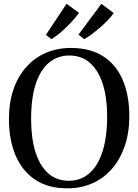

<svg xmlns="http://www.w3.org/2000/svg" viewBox="-20 -1012 751 1043"><path d="M349 11Q242 12 170.8 -36Q99.5 -84 64 -169Q28.5 -254 28.5 -364.5Q28.5 -454.5 53 -526Q77.5 -597.5 122.8 -648Q168 -698.5 229.5 -725Q291 -751.5 364.5 -751.5Q470.5 -751.5 541.2 -705.8Q612 -660 647.2 -576.5Q682.5 -493 682.5 -381Q682.5 -292 658 -219.8Q633.5 -147.5 589 -96Q544.5 -44.5 483.5 -17Q422.5 10.5 349 11ZM354 -30Q417 -30 463.8 -69.2Q510.5 -108.5 536.2 -186.8Q562 -265 562 -381Q562 -481 538.5 -555Q515 -629 469.2 -669.8Q423.5 -710.5 356.5 -710.5Q293.5 -710.5 247 -672.5Q200.5 -634.5 174.8 -557.8Q149 -481 149 -365Q149 -262 172.5 -186.8Q196 -111.5 241.5 -70.8Q287 -30 354 -30ZM437 -799.5 406.5 -824 530.5 -991 598 -941Q585.5 -923 565.8 -902.5Q546 -882 523.2 -862.2Q500.5 -842.5 478 -826Q455.5 -809.5 438 -799.5ZM259 -799.5 229.5 -822.5 341.5 -991.5 409.5 -942Q392.5 -918.5 366.2 -890.5Q340 -862.5 311.8 -838Q283.5 -813.5 260 -799.5Z"/></svg>

Font: Merriweather 72pt
Style: Regular
Weight: 400
Version: Version 2.100